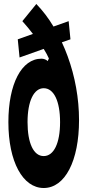

<svg xmlns="http://www.w3.org/2000/svg" viewBox="-20 -922 440 962"><path d="M199 20C306 20 376 -116 376 -320C376 -429 356 -539 319 -640C310 -664 301 -687 290 -710L333 -725L324 -816L248 -789C223 -831 194 -869 162 -902L92 -816C111 -795 129 -773 145 -752L69 -725L78 -634L199 -677C210 -659 219 -643 225 -629L219 -616C212 -623 200 -628 188 -628C88 -628 22 -502 22 -310C22 -112 94 20 199 20ZM118 -310C118 -416 150 -480 199 -480C250 -480 281 -415 281 -310C281 -205 250 -140 199 -140C148 -140 118 -205 118 -310Z"/></svg>

Font: Yard Headline
Style: Regular
Weight: 400
Monospace: yes
Designer: Roman Shamin
Foundry: Evil Martians
Version: Version 1.000